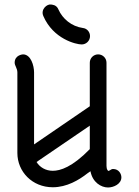

<svg xmlns="http://www.w3.org/2000/svg" viewBox="-20 -822 615 851"><path d="M379 -662C379 -680 366 -696 347 -698C297 -705 257 -739 239 -780C230 -802 210 -801 206 -802C189 -805 159 -781 172 -751C216 -649 317 -625 342 -625C362 -625 379 -641 379 -662ZM214 -65C182 -65 156 -81 142 -104L378 -265V-161C300 -81 247 -65 214 -65ZM131 -182V-501C131 -531 117 -581 82 -581C80 -581 45 -578 45 -544C45 -531 57 -519 57 -501V-144C57 -61 123 8 214 8C276 8 330 -24 368 -54L381 -63C390 -14 428 9 459 9C483 9 518 -6 518 -36C518 -51 507 -73 481 -73C471 -73 464 -62 459 -65C459 -66 452 -69 452 -87V-88V-544C452 -565 435 -581 415 -581C395 -581 378 -565 378 -544V-351Z"/></svg>

Font: LS
Style: RegularAlt
Weight: 500
Designer: BSozoo
Foundry: BSozoo
Version: Version 001.000